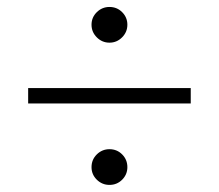

<svg xmlns="http://www.w3.org/2000/svg" viewBox="-20 -620 626 549"><path d="M60.5 -324.2V-368.2H525.4V-324.2ZM293 -91.3Q272 -91.3 256.8 -106.2Q241.7 -121.1 241.7 -142.1Q241.7 -163.6 256.8 -178.5Q272 -193.4 293 -193.4Q314.5 -193.4 329.3 -178.5Q344.2 -163.6 344.2 -142.1Q344.2 -121.1 329.3 -106.2Q314.5 -91.3 293 -91.3ZM293 -498Q272 -498 256.8 -513.2Q241.7 -528.3 241.7 -549.3Q241.7 -570.3 256.8 -585.2Q272 -600.1 293 -600.1Q314.5 -600.1 329.3 -585.2Q344.2 -570.3 344.2 -549.3Q344.2 -528.3 329.1 -513.2Q314 -498 293 -498Z"/></svg>

Font: Cascadia Mono NF ExtraLight
Style: Regular
Weight: 200
Monospace: yes
Designer: Aaron Bell
Foundry: Saja Typeworks
Version: Version 2404.023; ttfautohint (v1.8.4)